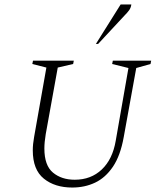

<svg xmlns="http://www.w3.org/2000/svg" viewBox="-20 -832 698 861"><path d="M304 9Q226 9 176.5 -31Q127 -71 127 -158Q127 -185 133 -218L188 -529L125 -545L128 -560H311L308 -545L239 -529L185 -230Q179 -194 179 -166Q179 -90 217.5 -58Q256 -26 315 -26Q388 -26 436.5 -72Q485 -118 499 -201L556 -527L483 -545L486 -560H658L655 -545L591 -527L535 -218Q520 -134 486.5 -84.5Q453 -35 406.5 -13Q360 9 304 9ZM410 -635 521 -812H569Q567 -797 559 -786Q551 -775 538 -762L420 -635Z"/></svg>

Font: Spectral SC ExtraLight
Style: Italic
Weight: 275
Italic angle: -10°
Designer: Jean-Baptiste Levee
Foundry: Production Type
Version: Version 2.001